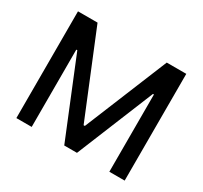

<svg xmlns="http://www.w3.org/2000/svg" viewBox="-149 -930 1196 1133"><g transform="rotate(30 449.0 -363.5)"><path d="M79.9 -727.3H213.1L444.6 -161.9H453.1L684.7 -727.3H817.8V0H713.4V-526.3H706.7L492.2 -1.1H405.5L191.1 -526.6H184.3V0H79.9Z"/></g></svg>

Font: InterMG Medium
Style: Regular
Weight: 500
Designer: Rasmus Andersson
Foundry: rsms
Version: Version 3.019;December 26, 2023;FontCreator 15.0.0.2955 64-b